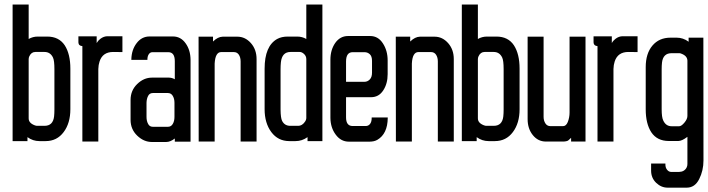

<svg xmlns="http://www.w3.org/2000/svg" viewBox="-20 -636 3178 862"><path d="M108.7 -613.1V-461Q127.5 -471.8 149.2 -471.8H192.2Q244.6 -471.8 270.8 -432.3Q295.9 -393.3 295.9 -327.6V-145.8Q295.9 -83 265.8 -43Q235.7 -2.5 184.8 -2.5H157.1Q127.5 -2.5 103.3 -20.3V-4.9V-2.5H100.8H39H36.6V-4.9V-613.1V-615.6H39H106.2H108.7ZM222.8 -113.1Q224.3 -127 224.3 -143.8V-325.1Q224.3 -364.1 217.9 -377.5Q206 -402.7 179.8 -402.7H138.8Q120.6 -402.7 111.7 -383.4Q108.7 -377 108.7 -370.6V-105.2Q108.2 -84 135.4 -73.6Q141.8 -71.1 146.2 -71.1H179.8Q217.9 -71.1 222.8 -113.1Z M529.6 -402.2H527.2L488.1 -402.7Q440.7 -402.7 426.9 -359.7Q421.9 -344.9 421.4 -326.1V-3V-0.5H419H352.3H349.8V-3V-428.9Q332.5 -430.3 332 -445.7V-470.4V-472.8H334.5H411.6H414V-470.4V-442.7Q420 -453.6 430.3 -461.5Q445.7 -473.3 462.5 -473.3H527.2H529.6V-470.8V-404.6Z M764.8 -280.1V-361.2Q764.8 -401.7 735.7 -401.7H664.5Q654.2 -401.7 648.2 -392.8Q641.8 -383.4 641.8 -369.1V-367.1H639.3H572.1H569.7V-369.6Q570.7 -412.5 593.4 -442.2Q616.1 -472.3 651.7 -472.3H756.4Q791.5 -472.3 813.2 -441.7Q835 -411.6 835.5 -368.1V-2.5V0H833H767.3H764.8V-2.5V-14.3Q745.1 1.5 725.8 1.5H662.1Q625.5 1.5 595.8 -27.2Q566.2 -55.8 566.2 -97.8V-187.3Q566.2 -229.7 595.8 -258.6Q625.5 -287.5 662.1 -287.5H738.1Q752 -287.5 764.8 -280.1ZM755.4 -79.1Q763.3 -91.9 763.3 -111.2V-174.4Q763.3 -193.2 755.4 -206Q748 -218.4 733.2 -218.4H667Q651.7 -218.4 645.3 -206Q638.3 -193.2 637.8 -174.4V-111.2Q637.8 -92.4 645.3 -79.1Q651.7 -66.7 667 -66.7H733.2Q748 -66.7 755.4 -79.1Z M1029.6 -402.2H972.8Q960 -402.2 952.6 -389.6Q945.2 -377 943.7 -350.8V-3V-0.5H941.2H874.5H872V-3L871.5 -468.9V-471.3H874H933.8H936.3V-468.9V-449.6Q958 -470.8 979.7 -471.3H1045.9Q1081 -471.3 1106.7 -442.2Q1131.9 -413.5 1131.9 -370.6V-3V-0.5H1129.4H1062.7H1060.3V-3V-360.2Q1060.3 -378 1052.4 -390.3Q1044.5 -402.2 1029.6 -402.2Z M1271.7 -471.8H1314.7Q1336.5 -471.8 1355.2 -461V-613.1V-615.6H1357.7H1424.9H1427.4V-613.1V-4.9V-2.5H1424.9H1363.1H1360.7V-4.9V-20.3Q1336 -2.5 1306.8 -2.5H1279.2Q1228.3 -2.5 1198.1 -43Q1168 -83.5 1168 -145.8V-327.6Q1168 -429.3 1224.3 -461Q1244.1 -471.8 1271.7 -471.8ZM1350.8 -91.9Q1354.7 -97.8 1355.2 -105.2V-370.6Q1355.2 -383.9 1345.4 -393.3Q1335.5 -402.7 1325.6 -402.7H1284.1Q1246 -402.7 1241.1 -356.2Q1239.6 -341.4 1239.6 -325.1V-143.8Q1240.1 -105.7 1246.5 -93.4Q1257.9 -70.7 1284.1 -71.1H1318.2Q1337.9 -71.1 1350.8 -91.9Z M1720.8 -108.7V-106.2Q1720.4 -70.7 1708.7 -46.2Q1697.1 -21.7 1674.4 -8.4Q1667 -4 1657.9 -2Q1648.7 0 1638.8 0H1546.4Q1510.4 0 1487.2 -31.6Q1463.9 -62.7 1463.4 -106.7V-368.1Q1463.4 -411.6 1484.7 -442.7Q1506.9 -474.3 1542.5 -474.3H1641.8Q1677.9 -474.3 1699.1 -441.2Q1720.4 -408.6 1720.4 -364.6V-302.9Q1720.4 -260.4 1700.6 -230.2Q1680.8 -199.6 1645.8 -199.6H1533.6V-109.2Q1533.6 -70.2 1563.2 -70.2H1622Q1633.9 -70.2 1641.3 -79.5Q1648.7 -88.9 1648.7 -106.2V-108.7H1651.2H1718.4ZM1616.6 -401.7H1563.2Q1534.1 -401.7 1533.6 -360.7V-268.8H1616.6Q1629.9 -268.8 1640.1 -279.2Q1650.2 -289.5 1650.2 -309.8V-362.6Q1650.2 -383.4 1640.3 -392.5Q1630.4 -401.7 1616.6 -401.7Z M1915 -402.2H1858.2Q1845.4 -402.2 1837.9 -389.6Q1830.5 -377 1829.1 -350.8V-3V-0.5H1826.6H1759.9H1757.4V-3L1756.9 -468.9V-471.3H1759.4H1819.2H1821.6V-468.9V-449.6Q1843.4 -470.8 1865.1 -471.3H1931.3Q1966.4 -471.3 1992.1 -442.2Q2017.3 -413.5 2017.3 -370.6V-3V-0.5H2014.8H1948.1H1945.7V-3V-360.2Q1945.7 -378 1937.7 -390.3Q1929.8 -402.2 1915 -402.2Z M2125.5 -613.1V-461Q2144.3 -471.8 2166 -471.8H2209Q2261.4 -471.8 2287.5 -432.3Q2312.7 -393.3 2312.7 -327.6V-145.8Q2312.7 -83 2282.6 -43Q2252.5 -2.5 2201.6 -2.5H2173.9Q2144.3 -2.5 2120.1 -20.3V-4.9V-2.5H2117.6H2055.8H2053.4V-4.9V-613.1V-615.6H2055.8H2123H2125.5ZM2239.6 -113.1Q2241.1 -127 2241.1 -143.8V-325.1Q2241.1 -364.1 2234.7 -377.5Q2222.8 -402.7 2196.6 -402.7H2155.6Q2137.4 -402.7 2128.5 -383.4Q2125.5 -377 2125.5 -370.6V-105.2Q2125 -84 2152.2 -73.6Q2158.6 -71.1 2163 -71.1H2196.6Q2234.7 -71.1 2239.6 -113.1Z M2608.7 -0.5H2606.2H2546.4H2544V-3V-17.3Q2537.1 -10.4 2532.6 -6.7Q2528.2 -3 2524.2 -2.5Q2516.8 -0.5 2508.9 -0.5H2430.8Q2395.3 -0.5 2372 -29.6Q2348.8 -58.3 2348.8 -101.3V-468.9V-471.3H2351.3H2418H2420.5V-468.9V-111.7Q2420.5 -93.9 2428.9 -81.5Q2436.8 -69.7 2451.1 -69.7H2507.9Q2521.7 -69.7 2529.2 -88.4Q2537.1 -108.7 2537.1 -130.9V-468.9V-471.3H2539.5H2606.2H2608.7V-468.9V-3Z M2842.4 -402.2H2839.9L2800.9 -402.7Q2753.5 -402.7 2739.6 -359.7Q2734.7 -344.9 2734.2 -326.1V-3V-0.5H2731.7H2665H2662.5V-3V-428.9Q2645.3 -430.3 2644.8 -445.7V-470.4V-472.8H2647.2H2724.3H2726.8V-470.4V-442.7Q2732.7 -453.6 2743.1 -461.5Q2758.4 -473.3 2775.2 -473.3H2839.9H2842.4V-470.8V-404.6Z M2990.1 -466.9H3017.8Q3047.4 -466.9 3071.6 -448.6V-464.4V-466.9H3074.1H3135.4H3137.8V-464.4L3138.3 84.5Q3138.3 129.9 3119.1 168Q3099.8 206.5 3063.2 206.5H2977.3Q2948.6 206.5 2925.9 184.8Q2903.2 163 2903.2 129.9V100.8V98.3H2905.1H2964.9H2967.4V100.8Q2966.9 116.1 2974.8 126Q2982.7 135.9 2993.6 135.9H3028.7Q3052.4 135.4 3062.7 116.1V115.6Q3066.2 109.7 3066.2 100.3V-21.7Q3053.9 -12.4 3043.7 -7.7Q3033.6 -3 3025.7 -3H2982.7Q2930.3 -3 2904.2 -42Q2879 -80.5 2879 -145.3V-334.5Q2879 -395.8 2909.1 -431.3Q2939.2 -466.9 2990.1 -466.9ZM3052.4 -85Q3066.2 -101.3 3066.2 -115.6V-363.6Q3065.7 -384.9 3039.5 -394.8Q3033.1 -397.7 3029.2 -397.2H2995.1Q2957 -397.2 2952.1 -355.2Q2950.6 -341.4 2950.6 -324.6V-145.8Q2950.6 -109.7 2957.5 -95.4Q2969.4 -69.2 2995.1 -69.2H3029.2Q3039 -69.2 3052.4 -85Z"/></svg>

Font: RIT Uroob
Style: 

Weight: 700
Designer: Hussain K H
Foundry: RIT
Version: 2.1.1